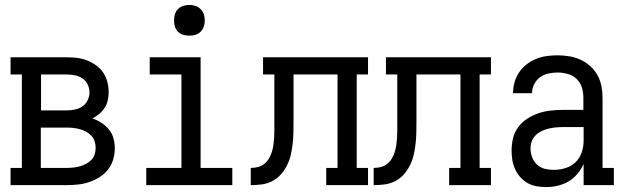

<svg xmlns="http://www.w3.org/2000/svg" viewBox="-20 -753 2540 781"><path d="M23 0V-70H69V-450H23V-520H252Q273 -520 293.5 -517.5Q314 -515 333.5 -507.5Q353 -500 370.5 -487.5Q388 -475 399.5 -458Q411 -441 416.5 -420.5Q422 -400 422 -379Q422 -362 418.5 -345.5Q415 -329 406 -315Q397 -301 384 -290Q371 -279 356 -271Q375 -265 392.5 -253.5Q410 -242 423 -226.5Q436 -211 441.5 -190.5Q447 -170 447 -150Q447 -127 440.5 -104.5Q434 -82 419.5 -63.5Q405 -45 385 -32.5Q365 -20 343 -12.5Q321 -5 298 -2.5Q275 0 252 0ZM147 -304H252Q269 -304 285.5 -307.5Q302 -311 315.5 -320.5Q329 -330 336.5 -345.5Q344 -361 344 -377Q344 -394 336.5 -409.5Q329 -425 315.5 -434Q302 -443 285.5 -446.5Q269 -450 252 -450H147ZM146 -70H252Q265 -70 278.5 -71.5Q292 -73 305 -76.5Q318 -80 330 -86.5Q342 -93 351.5 -102.5Q361 -112 365 -125Q369 -138 369 -152Q369 -165 365 -178Q361 -191 351.5 -201Q342 -211 330 -217.5Q318 -224 305 -227.5Q292 -231 278.5 -232.5Q265 -234 252 -234H146Z M575 0V-70H718V-450H589V-520H796V-70H925V0ZM750 -608Q737 -608 725 -611.5Q713 -615 704 -624Q695 -633 691.5 -645Q688 -657 688 -670Q688 -683 691.5 -695Q695 -707 704 -716Q713 -725 725 -729Q737 -733 750 -733Q763 -733 775 -729Q787 -725 796 -716Q805 -707 809 -695Q813 -683 813 -670Q813 -657 809 -645Q805 -633 796 -624Q787 -615 775 -611.5Q763 -608 750 -608Z M1000 0V-70Q1015 -70 1029 -73.5Q1043 -77 1054.5 -86Q1066 -95 1073.5 -107.5Q1081 -120 1085.5 -134Q1090 -148 1092 -162.5Q1094 -177 1095 -191.5Q1096 -206 1096 -220.5Q1096 -235 1096 -250V-450H1050V-520H1477V-450H1431V-70H1477V0H1307V-70H1353V-450H1174V-259Q1174 -236 1173.5 -213.5Q1173 -191 1170.5 -168.5Q1168 -146 1163 -124Q1158 -102 1148 -81.5Q1138 -61 1123 -44Q1108 -27 1088 -16.5Q1068 -6 1045.5 -3Q1023 0 1000 0Z M1500 0V-70Q1515 -70 1529 -73.5Q1543 -77 1554.5 -86Q1566 -95 1573.5 -107.5Q1581 -120 1585.5 -134Q1590 -148 1592 -162.5Q1594 -177 1595 -191.5Q1596 -206 1596 -220.5Q1596 -235 1596 -250V-450H1550V-520H1977V-450H1931V-70H1977V0H1807V-70H1853V-450H1674V-259Q1674 -236 1673.5 -213.5Q1673 -191 1670.5 -168.5Q1668 -146 1663 -124Q1658 -102 1648 -81.5Q1638 -61 1623 -44Q1608 -27 1588 -16.5Q1568 -6 1545.5 -3Q1523 0 1500 0Z M2201 8Q2182 8 2162.5 4.5Q2143 1 2126 -8.5Q2109 -18 2096 -33Q2083 -48 2075 -65.5Q2067 -83 2064 -102.5Q2061 -122 2061 -141Q2061 -166 2067 -191Q2073 -216 2088 -236Q2103 -256 2124.5 -270Q2146 -284 2169.5 -292Q2193 -300 2218 -303Q2243 -306 2268 -306H2353V-355Q2353 -376 2347 -396.5Q2341 -417 2326 -431.5Q2311 -446 2290 -452Q2269 -458 2249 -458Q2230 -458 2211 -454Q2192 -450 2177 -439Q2162 -428 2153 -410.5Q2144 -393 2144 -374H2067Q2067 -397 2073 -418.5Q2079 -440 2091.5 -458.5Q2104 -477 2122 -491Q2140 -505 2161 -513.5Q2182 -522 2204 -525Q2226 -528 2249 -528Q2272 -528 2296 -524Q2320 -520 2341.5 -510Q2363 -500 2381 -484Q2399 -468 2410.5 -447Q2422 -426 2426.5 -402.5Q2431 -379 2431 -355V-70H2477V0H2354V-86Q2344 -64 2328.5 -45.5Q2313 -27 2292.5 -15Q2272 -3 2248.5 2.5Q2225 8 2201 8ZM2232 -62Q2256 -62 2279.5 -69Q2303 -76 2320.5 -92.5Q2338 -109 2346 -132.5Q2354 -156 2354 -180V-236H2268Q2253 -236 2238.5 -234.5Q2224 -233 2210 -229.5Q2196 -226 2182.5 -219.5Q2169 -213 2158.5 -202.5Q2148 -192 2143 -178Q2138 -164 2138 -149Q2138 -131 2144.5 -113.5Q2151 -96 2164.5 -83.5Q2178 -71 2195.5 -66.5Q2213 -62 2232 -62Z"/></svg>

Font: Iosevka Curly Slab
Style: Regular
Weight: 400
Monospace: yes
Designer: Belleve Invis
Foundry: Belleve Invis
Version: Version 22.1.2; ttfautohint (v1.8.4)